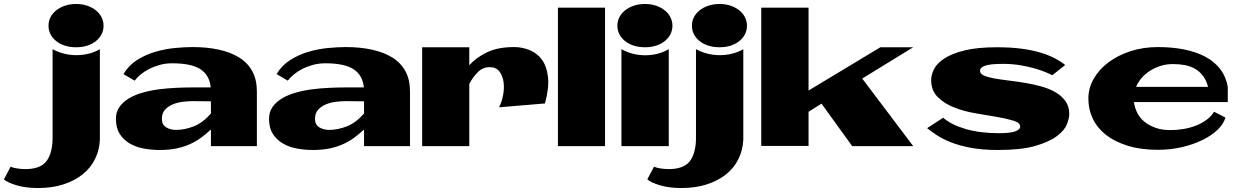

<svg xmlns="http://www.w3.org/2000/svg" viewBox="-178 -739 6260 971"><path d="M-124 103.5Q-114.3 109.4 -91.8 112.8Q-69.3 116.2 -50.8 116.2Q24.4 116.2 55.2 78.1Q85.9 40 87.9 -34.2V-490.2Q115.2 -475.6 145.5 -467.8Q175.8 -460 207.5 -460Q239.3 -460 269.5 -467.3Q299.8 -474.6 327.1 -490.2V-33.2Q325.2 18.6 303.2 64Q281.2 109.4 240.7 142.1Q200.2 174.8 143.1 193.4Q85.9 211.9 14.6 211.9Q-48.8 211.9 -95.2 197.8Q-141.6 183.6 -158.2 168ZM67.4 -609.4Q67.4 -631.8 77.1 -651.4Q86.9 -670.9 105.5 -686Q124 -701.2 149.9 -710Q175.8 -718.8 207 -718.8Q238.3 -718.8 263.7 -710Q289.1 -701.2 307.6 -686Q326.2 -670.9 335.9 -650.9Q345.7 -630.9 345.7 -609.4Q345.7 -585.9 335.9 -566.4Q326.2 -546.9 307.6 -531.7Q289.1 -516.6 263.7 -508.3Q238.3 -500 207 -500Q175.8 -500 149.9 -508.3Q124 -516.6 105.5 -531.7Q86.9 -546.9 77.1 -566.4Q67.4 -585.9 67.4 -609.4Z M888.7 0V-84Q863.3 -60.5 837.9 -42Q812.5 -23.4 782.2 -9.8Q752 3.9 714.8 11.7Q677.7 19.5 629.9 19.5Q588.9 19.5 549.3 12.2Q509.8 4.9 478.5 -13.2Q447.3 -31.2 427.7 -61.5Q408.2 -91.8 408.2 -137.7Q408.2 -173.8 426.8 -199.2Q445.3 -224.6 475.1 -242.2Q504.9 -259.8 544.9 -271Q585 -282.2 627.9 -287.6Q670.9 -293 714.4 -294.9Q757.8 -296.9 794.9 -296.9H887.7Q881.8 -358.4 835.9 -388.7Q790 -418.9 692.4 -418.9Q659.2 -418.9 629.4 -410.6Q599.6 -402.3 575.2 -389.6Q550.8 -377 532.2 -361.3Q513.7 -345.7 502.9 -331.1L446.3 -364.3Q472.7 -408.2 514.6 -435.1Q556.6 -461.9 606 -476.6Q655.3 -491.2 705.1 -496.1Q754.9 -501 795.9 -501Q869.1 -501 929.2 -487.8Q989.3 -474.6 1032.2 -447.8Q1075.2 -420.9 1098.1 -378.4Q1121.1 -335.9 1121.1 -276.4V0ZM794.9 -227.5Q776.4 -227.5 749.5 -224.6Q722.7 -221.7 698.7 -212.4Q674.8 -203.1 657.7 -185.5Q640.6 -168 640.6 -137.7Q640.6 -108.4 662.1 -95.2Q683.6 -82 712.9 -82Q754.9 -82 800.8 -99.6Q846.7 -117.2 888.7 -165V-226.6Q864.3 -226.6 841.3 -227.1Q818.4 -227.5 794.9 -227.5Z M1663.1 0V-84Q1637.7 -60.5 1612.3 -42Q1586.9 -23.4 1556.6 -9.8Q1526.4 3.9 1489.3 11.7Q1452.1 19.5 1404.3 19.5Q1363.3 19.5 1323.7 12.2Q1284.2 4.9 1252.9 -13.2Q1221.7 -31.2 1202.1 -61.5Q1182.6 -91.8 1182.6 -137.7Q1182.6 -173.8 1201.2 -199.2Q1219.7 -224.6 1249.5 -242.2Q1279.3 -259.8 1319.3 -271Q1359.4 -282.2 1402.3 -287.6Q1445.3 -293 1488.8 -294.9Q1532.2 -296.9 1569.3 -296.9H1662.1Q1656.2 -358.4 1610.4 -388.7Q1564.5 -418.9 1466.8 -418.9Q1433.6 -418.9 1403.8 -410.6Q1374 -402.3 1349.6 -389.6Q1325.2 -377 1306.6 -361.3Q1288.1 -345.7 1277.3 -331.1L1220.7 -364.3Q1247.1 -408.2 1289.1 -435.1Q1331.1 -461.9 1380.4 -476.6Q1429.7 -491.2 1479.5 -496.1Q1529.3 -501 1570.3 -501Q1643.6 -501 1703.6 -487.8Q1763.7 -474.6 1806.6 -447.8Q1849.6 -420.9 1872.6 -378.4Q1895.5 -335.9 1895.5 -276.4V0ZM1569.3 -227.5Q1550.8 -227.5 1523.9 -224.6Q1497.1 -221.7 1473.1 -212.4Q1449.2 -203.1 1432.1 -185.5Q1415 -168 1415 -137.7Q1415 -108.4 1436.5 -95.2Q1458 -82 1487.3 -82Q1529.3 -82 1575.2 -99.6Q1621.1 -117.2 1663.1 -165V-226.6Q1638.7 -226.6 1615.7 -227.1Q1592.8 -227.5 1569.3 -227.5Z M1957 -500H2195.3V-409.2Q2230.5 -448.2 2285.2 -474.6Q2339.8 -501 2422.9 -501Q2461.9 -501 2500 -485.8Q2538.1 -470.7 2562.5 -437.5Q2586.9 -404.3 2593.3 -349.6Q2599.6 -294.9 2578.1 -215.8L2345.7 -196.3Q2359.4 -222.7 2366.2 -257.3Q2373 -292 2368.7 -323.7Q2364.3 -355.5 2347.7 -377.4Q2331.1 -399.4 2298.8 -399.4Q2262.7 -399.4 2237.3 -373Q2211.9 -346.7 2195.3 -314.5V0H1957Z M2643.6 -700.2H2881.8V0H2643.6Z M2964.8 -490.2Q3021.5 -459 3086.4 -459.5Q3151.4 -460 3204.1 -490.2V0H2964.8ZM2944.3 -609.4Q2944.3 -631.8 2954.1 -651.4Q2963.9 -670.9 2982.4 -686Q3001 -701.2 3026.9 -710Q3052.7 -718.8 3084 -718.8Q3115.2 -718.8 3140.6 -710Q3166 -701.2 3184.6 -686Q3203.1 -670.9 3212.9 -650.9Q3222.7 -630.9 3222.7 -609.4Q3222.7 -585.9 3212.9 -566.4Q3203.1 -546.9 3184.6 -531.7Q3166 -516.6 3140.6 -508.3Q3115.2 -500 3084 -500Q3052.7 -500 3026.9 -508.3Q3001 -516.6 2982.4 -531.7Q2963.9 -546.9 2954.1 -566.4Q2944.3 -585.9 2944.3 -609.4Z M3129.9 103.5Q3139.6 109.4 3162.1 112.8Q3184.6 116.2 3203.1 116.2Q3278.3 116.2 3309.1 78.1Q3339.8 40 3341.8 -34.2V-490.2Q3369.1 -475.6 3399.4 -467.8Q3429.7 -460 3461.4 -460Q3493.2 -460 3523.4 -467.3Q3553.7 -474.6 3581.1 -490.2V-33.2Q3579.1 18.6 3557.1 64Q3535.2 109.4 3494.6 142.1Q3454.1 174.8 3397 193.4Q3339.8 211.9 3268.6 211.9Q3205.1 211.9 3158.7 197.8Q3112.3 183.6 3095.7 168ZM3321.3 -609.4Q3321.3 -631.8 3331.1 -651.4Q3340.8 -670.9 3359.4 -686Q3377.9 -701.2 3403.8 -710Q3429.7 -718.8 3460.9 -718.8Q3492.2 -718.8 3517.6 -710Q3543 -701.2 3561.5 -686Q3580.1 -670.9 3589.8 -650.9Q3599.6 -630.9 3599.6 -609.4Q3599.6 -585.9 3589.8 -566.4Q3580.1 -546.9 3561.5 -531.7Q3543 -516.6 3517.6 -508.3Q3492.2 -500 3460.9 -500Q3429.7 -500 3403.8 -508.3Q3377.9 -516.6 3359.4 -531.7Q3340.8 -546.9 3331.1 -566.4Q3321.3 -585.9 3321.3 -609.4Z M3671.9 -1V-700.2H3911.1V-281.2L4274.4 -500H4440.4L4182.6 -341.8L4440.4 0H4131.8L3976.6 -214.8L3911.1 -173.8V-1Z M4863.3 -500Q4933.6 -500 4988.8 -492.7Q5043.9 -485.4 5086.4 -472.2Q5128.9 -459 5159.2 -442.9Q5189.5 -426.8 5209 -410.2L5143.6 -358.4Q5132.8 -364.3 5109.9 -374Q5086.9 -383.8 5054.2 -393.1Q5021.5 -402.3 4981 -409.2Q4940.4 -416 4895.5 -416Q4832 -416 4805.2 -407.2Q4778.3 -398.4 4778.3 -380.9Q4778.3 -366.2 4797.4 -357.4Q4816.4 -348.6 4848.1 -342.8Q4879.9 -336.9 4920.9 -332Q4961.9 -327.1 5003.9 -320.3Q5045.9 -313.5 5086.9 -302.2Q5127.9 -291 5159.2 -272.9Q5190.4 -254.9 5210 -228Q5229.5 -201.2 5229.5 -162.1Q5229.5 -140.6 5217.3 -109.9Q5205.1 -79.1 5166.5 -50.3Q5127.9 -21.5 5057.6 -1Q4987.3 19.5 4870.1 19.5Q4789.1 19.5 4730.5 8.3Q4671.9 -2.9 4629.4 -20Q4586.9 -37.1 4558.6 -56.2Q4530.3 -75.2 4510.7 -90.8L4591.8 -143.6Q4633.8 -107.4 4706.1 -86.4Q4778.3 -65.4 4874 -65.4Q4931.6 -65.4 4956.5 -74.7Q4981.4 -84 4981.4 -98.6Q4981.4 -118.2 4948.2 -128.4Q4915 -138.7 4865.2 -147.5L4755.9 -166Q4697.3 -175.8 4648.4 -195.3Q4597.7 -214.8 4564.5 -248Q4531.2 -281.2 4531.2 -334Q4531.2 -360.4 4545.4 -389.2Q4559.6 -418 4597.2 -442.9Q4634.8 -467.8 4699.7 -483.9Q4764.6 -500 4863.3 -500Z M5741.2 -81.1Q5775.4 -81.1 5809.1 -86.9Q5842.8 -92.8 5872.1 -104.5Q5901.4 -116.2 5924.8 -133.8Q5948.2 -151.4 5961.9 -173.8L6019.5 -144.5Q6009.8 -111.3 5979 -82Q5948.2 -52.7 5901.9 -30.3Q5855.5 -7.8 5798.3 5.4Q5741.2 18.6 5677.7 18.6Q5590.8 18.6 5524.9 -2Q5459 -22.5 5415 -57.1Q5371.1 -91.8 5348.6 -138.7Q5326.2 -185.5 5326.2 -240.2Q5326.2 -293.9 5353.5 -341.3Q5380.9 -388.7 5428.7 -424.3Q5476.6 -460 5540.5 -480.5Q5604.5 -501 5677.7 -501Q5750 -501 5811 -488.8Q5872.1 -476.6 5918.5 -451.7Q5964.8 -426.8 5993.7 -388.7Q6022.5 -350.6 6031.2 -299.8V-222.7H5556.6Q5560.5 -194.3 5573.2 -168.9Q5585.9 -143.6 5608.4 -124.5Q5630.9 -105.5 5664.1 -93.3Q5697.3 -81.1 5741.2 -81.1ZM5753.9 -415Q5720.7 -415 5691.4 -405.8Q5662.1 -396.5 5637.7 -380.9Q5613.3 -365.2 5595.2 -344.2Q5577.1 -323.2 5567.4 -299.8H5931.6Q5922.9 -333 5905.8 -355.5Q5888.7 -377.9 5865.7 -391.1Q5842.8 -404.3 5814.5 -409.7Q5786.1 -415 5753.9 -415Z"/></svg>

Font: Polsku
Style: Regular
Weight: 400
Designer: Sebastien Sanfilippo
Version: Version 1.1